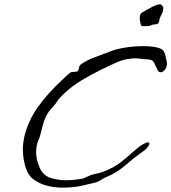

<svg xmlns="http://www.w3.org/2000/svg" viewBox="-20 -841 787 882"><path d="M268 21Q231 21 195.5 12Q160 3 131 -19Q106 -40 95.5 -79Q85 -118 85 -155Q85 -171 87 -185.5Q89 -200 91 -210Q108 -284 153.5 -348.5Q199 -413 270 -478Q278 -486 286 -493Q294 -500 302 -507Q307 -510 312 -510.5Q317 -511 321 -511Q326 -511 330 -511.5Q334 -512 336 -514Q341 -517 342.5 -528Q344 -539 350 -544Q379 -565 418 -579Q457 -593 490 -606Q518 -617 558.5 -623Q599 -629 637 -629Q676 -629 701 -623Q723 -618 730.5 -607.5Q738 -597 740 -585Q742 -573 745 -562Q746 -559 746.5 -556Q747 -553 747 -549Q747 -533 737.5 -521Q728 -509 718 -509Q707 -509 702 -524Q700 -529 695.5 -537Q691 -545 689 -551Q684 -562 674 -565.5Q664 -569 648 -569H647Q638 -569 627 -571Q616 -573 603 -573Q584 -573 562 -569Q540 -565 515 -554Q438 -520 367.5 -479.5Q297 -439 250 -386Q244 -378 242.5 -375Q241 -372 234 -363Q229 -357 219 -346Q209 -335 205 -329Q190 -308 182 -283.5Q174 -259 169 -236Q164 -213 157 -198Q151 -185 148.5 -171.5Q146 -158 146 -144Q146 -120 152.5 -98Q159 -76 167 -61Q183 -32 216.5 -22.5Q250 -13 284 -13Q308 -13 328.5 -16Q349 -19 358 -20Q365 -22 383 -30.5Q401 -39 408 -40Q417 -42 430 -45Q443 -48 453 -52Q502 -70 532.5 -94Q563 -118 593 -145Q619 -168 635.5 -177.5Q652 -187 659 -187Q666 -187 666 -181Q666 -175 657.5 -164Q649 -153 632 -142Q594 -115 555 -81Q516 -47 469 -28Q456 -23 445 -15Q434 -7 420 -3Q404 1 361 11Q318 21 268 21ZM636 -721Q629 -721 627 -727Q625 -733 624 -740Q622 -748 622 -758Q622 -765 624 -772Q626 -779 632 -783Q648 -792 659 -798.5Q670 -805 680 -810Q702 -821 715 -821Q721 -821 725 -814.5Q729 -808 729 -812V-813Q729 -815 729.5 -810Q730 -805 730 -802Q730 -792 726 -783Q723 -775 717.5 -765Q712 -755 711 -743Q709 -730 695 -729.5Q681 -729 673 -724Q666 -721 654 -721Q642 -721 637 -721Z"/></svg>

Font: Vujahday Script
Style: Regular
Weight: 400
Designer: Robert E. Leuschke
Foundry: Robert E. Leuschke
Version: Version 1.010; ttfautohint (v1.8.3)